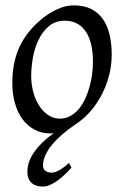

<svg xmlns="http://www.w3.org/2000/svg" viewBox="-20 -477 462 715"><path d="M326.2 -246.1Q326.2 -320.8 298.8 -360.4Q271.5 -399.9 221.2 -399.9Q186 -399.9 162.1 -379.6Q138.2 -359.4 123.5 -328.6Q108.9 -297.9 102.5 -262Q96.2 -226.1 96.2 -194.8Q96.2 -162.1 104.2 -133.1Q112.3 -104 126.7 -82.3Q141.1 -60.5 160.4 -47.9Q179.7 -35.2 202.1 -35.2Q224.6 -35.2 242.4 -45.2Q260.3 -55.2 274.2 -72Q288.1 -88.9 297.9 -110.6Q307.6 -132.3 314 -155.8Q320.3 -179.2 323.2 -202.6Q326.2 -226.1 326.2 -246.1ZM396 -272.9Q396 -240.2 388.7 -206.8Q381.3 -173.3 367.2 -141.8Q353 -110.4 332.3 -81.8Q311.5 -53.2 284.2 -30.8Q271.5 -20.5 257.3 -11.2Q243.2 -2 228.5 5.1Q213.9 12.2 198.7 16.1Q183.6 20 168.9 20Q134.8 20 108.2 5.6Q81.5 -8.8 63.2 -33.9Q44.9 -59.1 35.4 -93.5Q25.9 -127.9 25.9 -168Q25.9 -203.1 31.7 -235.6Q37.6 -268.1 50.8 -298.3Q64 -328.6 85.9 -356.4Q107.9 -384.3 140.1 -410.2Q165 -429.7 194.8 -443.4Q224.6 -457 254.9 -457Q293 -457 319.8 -443.4Q346.7 -429.7 363.5 -405.3Q380.4 -380.9 388.2 -347.2Q396 -313.5 396 -272.9ZM246.1 147Q234.9 160.2 221.4 172.9Q208 185.5 194.1 195.6Q180.2 205.6 166.3 211.7Q152.3 217.8 140.1 217.8Q128.9 217.8 118.4 215.1Q107.9 212.4 99.9 206.1Q91.8 199.7 86.9 189Q82 178.2 82 162.1Q82 133.8 95.7 108.4Q109.4 83 130.9 60.8Q152.3 38.6 178.7 20.3Q205.1 2 230.5 -12.2L254.9 -9.3Q234.9 3.9 214.4 21.2Q193.8 38.6 177.2 57.9Q160.6 77.1 150.4 98.1Q140.1 119.1 140.1 140.1Q140.1 152.8 149.4 159.4Q158.7 166 172.9 166Q183.6 166 200 157.2Q216.3 148.4 236.8 129.9L246.1 147Z"/></svg>

Font: GentiumAlt
Style: Italic
Weight: 400
Italic angle: -7°
Designer: J. Victor Gaultney
Version: Version 1.02; 2005; OFL release